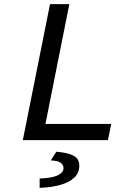

<svg xmlns="http://www.w3.org/2000/svg" viewBox="-20 -675 640 925"><path d="M90 0 221 -655H314L199 -78H516L500 0ZM171 230V185Q231 183 258.5 169.5Q286 156 286 135Q286 119 272 109Q258 99 225 98L251 56Q297 60 321 69Q345 78 353.5 91.5Q362 105 362 124Q362 158 337.5 181Q313 204 270 216Q227 228 171 230Z"/></svg>

Font: Source Code Pro ExtraLight Medium
Style: Italic
Weight: 500
Italic angle: -11°
Monospace: yes
Version: Version 1.016;hotconv 1.0.116;makeotfexe 2.5.65601